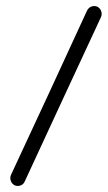

<svg xmlns="http://www.w3.org/2000/svg" viewBox="-20 -586 354 631"><path d="M300 -564Q309 -559 312.5 -549.5Q316 -540 312 -530Q249 -395 186.5 -260Q124 -125 61 11Q57 20 47.5 23.5Q38 27 28 23Q19 18 15.5 8.5Q12 -1 16 -11Q79 -146 141.5 -281Q204 -416 266 -551Q271 -561 280.5 -564.5Q290 -568 300 -564Z"/></svg>

Font: FRB American Cursive Semibold
Style: Italic
Weight: 600
Italic angle: -25°
Version: Version 2.0;Modular Font Editor K font №1